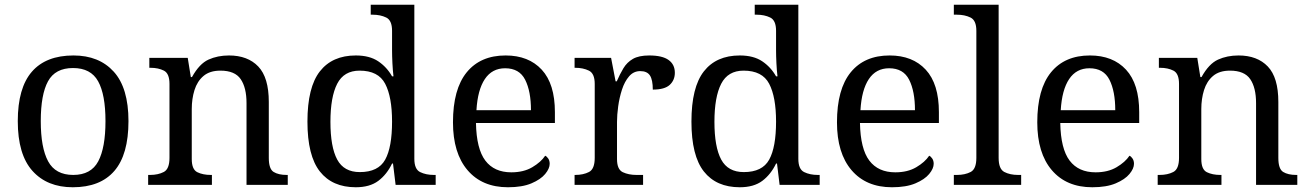

<svg xmlns="http://www.w3.org/2000/svg" viewBox="-20 -780 5521 810"><path d="M287 10Q179 10 117 -59Q55 -128 55 -269Q55 -409 114.5 -477.5Q174 -546 290 -546Q398 -546 460 -477.5Q522 -409 522 -269Q522 -128 462.5 -59Q403 10 287 10ZM289 -42Q364 -42 394.5 -99.5Q425 -157 425 -269Q425 -381 394 -437Q363 -493 288 -493Q213 -493 182.5 -437Q152 -381 152 -269Q152 -157 183 -99.5Q214 -42 289 -42Z M605 0V-42H613Q647 -42 671 -54.5Q695 -67 695 -114V-426Q695 -470 671.5 -482Q648 -494 615 -494H610V-536H772L785 -455H790Q821 -511 859.5 -528.5Q898 -546 946 -546Q1025 -546 1069.5 -499.5Q1114 -453 1114 -350V-114Q1114 -67 1134.5 -54.5Q1155 -42 1189 -42H1194V0H1020V-345Q1020 -410 995.5 -446Q971 -482 910 -482Q865 -482 838.5 -459.5Q812 -437 800.5 -400Q789 -363 789 -320V-109Q789 -65 812.5 -53.5Q836 -42 869 -42H874V0Z M1481 10Q1382 10 1329.5 -56.5Q1277 -123 1277 -267Q1277 -412 1329.5 -479Q1382 -546 1481 -546Q1539 -546 1575.5 -521.5Q1612 -497 1634 -458H1640Q1637 -483 1635.5 -513.5Q1634 -544 1634 -568V-650Q1634 -694 1609.5 -706Q1585 -718 1552 -718H1544V-760H1728V-110Q1728 -66 1752.5 -54Q1777 -42 1810 -42H1818V0H1649L1638 -90H1634Q1612 -44 1576 -17Q1540 10 1481 10ZM1498 -54Q1576 -54 1605 -106.5Q1634 -159 1634 -267Q1634 -371 1605 -426.5Q1576 -482 1497 -482Q1431 -482 1402.5 -426.5Q1374 -371 1374 -266Q1374 -160 1402.5 -107Q1431 -54 1498 -54Z M2123 10Q2014 10 1952.5 -62Q1891 -134 1891 -264Q1891 -404 1949 -475Q2007 -546 2113 -546Q2210 -546 2265.5 -486Q2321 -426 2321 -307V-261H1988Q1990 -152 2027.5 -102.5Q2065 -53 2137 -53Q2189 -53 2225.5 -74.5Q2262 -96 2280 -123Q2287 -120 2293 -111Q2299 -102 2299 -89Q2299 -69 2280 -46Q2261 -23 2222 -6.5Q2183 10 2123 10ZM2220 -315Q2220 -395 2195.5 -443.5Q2171 -492 2111 -492Q2056 -492 2025.5 -446.5Q1995 -401 1990 -315Z M2404 0V-42H2407Q2441 -42 2465 -54.5Q2489 -67 2489 -114V-426Q2489 -470 2464.5 -482Q2440 -494 2407 -494H2404V-536H2558L2577 -437H2582Q2595 -467 2610 -492Q2625 -517 2650 -531.5Q2675 -546 2719 -546Q2774 -546 2800.5 -527Q2827 -508 2827 -473Q2827 -442 2805.5 -422Q2784 -402 2734 -402Q2734 -443 2722 -461.5Q2710 -480 2681 -480Q2653 -480 2634 -458Q2615 -436 2604 -402Q2593 -368 2588 -331.5Q2583 -295 2583 -266V-109Q2583 -65 2607.5 -53.5Q2632 -42 2665 -42H2693V0Z M3101 10Q3002 10 2949.5 -56.5Q2897 -123 2897 -267Q2897 -412 2949.5 -479Q3002 -546 3101 -546Q3159 -546 3195.5 -521.5Q3232 -497 3254 -458H3260Q3257 -483 3255.5 -513.5Q3254 -544 3254 -568V-650Q3254 -694 3229.5 -706Q3205 -718 3172 -718H3164V-760H3348V-110Q3348 -66 3372.5 -54Q3397 -42 3430 -42H3438V0H3269L3258 -90H3254Q3232 -44 3196 -17Q3160 10 3101 10ZM3118 -54Q3196 -54 3225 -106.5Q3254 -159 3254 -267Q3254 -371 3225 -426.5Q3196 -482 3117 -482Q3051 -482 3022.5 -426.5Q2994 -371 2994 -266Q2994 -160 3022.5 -107Q3051 -54 3118 -54Z M3743 10Q3634 10 3572.5 -62Q3511 -134 3511 -264Q3511 -404 3569 -475Q3627 -546 3733 -546Q3830 -546 3885.5 -486Q3941 -426 3941 -307V-261H3608Q3610 -152 3647.5 -102.5Q3685 -53 3757 -53Q3809 -53 3845.5 -74.5Q3882 -96 3900 -123Q3907 -120 3913 -111Q3919 -102 3919 -89Q3919 -69 3900 -46Q3881 -23 3842 -6.5Q3803 10 3743 10ZM3840 -315Q3840 -395 3815.5 -443.5Q3791 -492 3731 -492Q3676 -492 3645.5 -446.5Q3615 -401 3610 -315Z M4004 0V-42H4017Q4051 -42 4075 -54.5Q4099 -67 4099 -114V-650Q4099 -694 4074.5 -706Q4050 -718 4017 -718H4004V-760H4193V-114Q4193 -67 4217 -54.5Q4241 -42 4275 -42H4288V0Z M4588 10Q4479 10 4417.5 -62Q4356 -134 4356 -264Q4356 -404 4414 -475Q4472 -546 4578 -546Q4675 -546 4730.5 -486Q4786 -426 4786 -307V-261H4453Q4455 -152 4492.5 -102.5Q4530 -53 4602 -53Q4654 -53 4690.5 -74.5Q4727 -96 4745 -123Q4752 -120 4758 -111Q4764 -102 4764 -89Q4764 -69 4745 -46Q4726 -23 4687 -6.5Q4648 10 4588 10ZM4685 -315Q4685 -395 4660.5 -443.5Q4636 -492 4576 -492Q4521 -492 4490.5 -446.5Q4460 -401 4455 -315Z M4864 0V-42H4872Q4906 -42 4930 -54.5Q4954 -67 4954 -114V-426Q4954 -470 4930.5 -482Q4907 -494 4874 -494H4869V-536H5031L5044 -455H5049Q5080 -511 5118.5 -528.5Q5157 -546 5205 -546Q5284 -546 5328.5 -499.5Q5373 -453 5373 -350V-114Q5373 -67 5393.5 -54.5Q5414 -42 5448 -42H5453V0H5279V-345Q5279 -410 5254.5 -446Q5230 -482 5169 -482Q5124 -482 5097.5 -459.5Q5071 -437 5059.5 -400Q5048 -363 5048 -320V-109Q5048 -65 5071.5 -53.5Q5095 -42 5128 -42H5133V0Z"/></svg>

Font: Noto Serif Dogra
Style: Regular
Weight: 400
Designer: Ek Type
Foundry: Ek Type
Version: Version 1.005